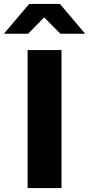

<svg xmlns="http://www.w3.org/2000/svg" viewBox="-72 -954 452 974"><path d="M68 0V-700H240V0ZM234 -783 152 -866 71 -783H-52L76 -934H232L360 -783Z"/></svg>

Font: Red Hat Text VF
Style: Regular
Weight: 300
Designer: Pentagram, MCKL
Foundry: Pentagram, MCKL
Version: Version 1.023